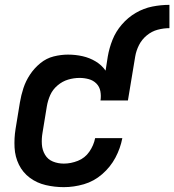

<svg xmlns="http://www.w3.org/2000/svg" viewBox="-20 -763 718 791"><path d="M243 8Q284 8 325.5 -4Q367 -16 401 -45.5Q435 -75 455.5 -113.5Q476 -152 484 -194H372Q366 -164 348 -138Q330 -112 301 -100.5Q272 -89 243 -89Q219 -89 198 -97.5Q177 -106 165.5 -125.5Q154 -145 152.5 -168.5Q151 -192 155 -215L173 -325Q177 -349 187 -371.5Q197 -394 217 -411Q237 -428 260.5 -435Q284 -442 308 -442Q327 -442 345.5 -437Q364 -432 377 -419Q390 -406 393.5 -387Q397 -368 394 -349H507L537 -530Q541 -554 552.5 -577Q564 -600 584.5 -617Q605 -634 629.5 -640.5Q654 -647 678 -647V-743Q643 -743 607.5 -736Q572 -729 539.5 -710Q507 -691 482 -662Q457 -633 443.5 -599Q430 -565 424 -530L415 -472Q399 -495 374 -510Q349 -525 320 -531.5Q291 -538 260 -538Q231 -538 201 -530.5Q171 -523 146 -502.5Q121 -482 103.5 -455.5Q86 -429 76.5 -400Q67 -371 62 -341L44 -231Q38 -193 40 -155Q42 -117 58 -84.5Q74 -52 103 -30.5Q132 -9 168.5 -0.5Q205 8 243 8Z"/></svg>

Font: Iosevka Sparkle SmBdObl
Style: Regular
Weight: 600
Italic angle: -9°
Designer: Belleve Invis
Foundry: Belleve Invis
Version: Version 4.5.0; ttfautohint (v1.8.3)